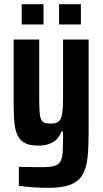

<svg xmlns="http://www.w3.org/2000/svg" viewBox="-20 -700 494 922"><path d="M211.3 202Q185.9 202 160.2 200.8Q134.6 199.6 111.8 197.2Q89.1 194.7 70.5 192.3V101Q87.8 101.6 105.5 101.9Q123.3 102.2 142.7 102.5Q162.1 102.7 182.4 102.7Q218.6 102.7 239 97.3Q259.5 91.9 268.8 77.5Q278 63.1 280.4 37.2Q282.7 11.3 282.7 -30.2V-68.6H275.4Q267 -45.9 251.7 -30.8Q236.3 -15.8 214.6 -8.3Q192.9 -0.8 164.1 -0.8Q124.5 -0.8 100.8 -12.5Q77 -24.2 65 -48.7Q52.9 -73.3 49.2 -110.4Q45.5 -147.5 45.5 -197.8V-510H168.3V-234.5Q168.3 -191.7 169.9 -166.1Q171.6 -140.5 176.9 -127.7Q182.2 -114.9 193.3 -110.8Q204.4 -106.7 223.5 -106.7Q244.8 -106.7 256.8 -113.6Q268.8 -120.6 274.4 -137Q280 -153.4 281.4 -182.2Q282.7 -211 282.7 -255.1V-510H405.6V-62.8Q405.6 5.6 400.5 55.5Q395.5 105.3 377 138Q358.5 170.7 319 186.4Q279.5 202 211.3 202ZM84.2 -582.4V-679.9H189V-582.4ZM263.5 -582.4V-679.9H368.3V-582.4Z"/></svg>

Font: Saira Thin Condensed
Style: Regular
Weight: 100
Width: 3
Version: Version 1.101